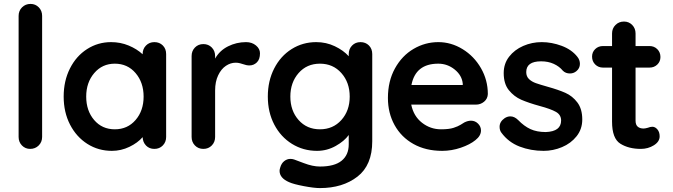

<svg xmlns="http://www.w3.org/2000/svg" viewBox="-20 -760 3436 980"><path d="M134 0Q109 0 92 -17.5Q75 -35 75 -61V-679Q75 -705 92.5 -722.5Q110 -740 136 -740Q161 -740 178 -722.5Q195 -705 195 -679V-61Q195 -35 177.5 -17.5Q160 0 134 0Z M828 -484V-61Q828 -35 811 -17.5Q794 0 768 0Q742 0 725.5 -17Q709 -34 708 -60Q683 -31 640.5 -10.5Q598 10 551 10Q482 10 426 -25.5Q370 -61 337.5 -124Q305 -187 305 -267Q305 -347 337 -410.5Q369 -474 424.5 -509.5Q480 -545 547 -545Q595 -545 637 -527.5Q679 -510 708 -483V-484Q708 -510 725 -527.5Q742 -545 768 -545Q794 -545 811 -528Q828 -511 828 -484ZM713 -267Q713 -339 672 -387Q631 -435 566 -435Q502 -435 461 -387Q420 -339 420 -267Q420 -195 460.5 -147.5Q501 -100 566 -100Q631 -100 672 -147.5Q713 -195 713 -267Z M1307 -488Q1307 -457 1291 -441.5Q1275 -426 1253 -426Q1238 -426 1219 -433Q1216 -434 1205.5 -437Q1195 -440 1183 -440Q1157 -440 1133 -424Q1109 -408 1093.5 -375.5Q1078 -343 1078 -298V-61Q1078 -35 1061 -17.5Q1044 0 1018 0Q992 0 975 -17.5Q958 -35 958 -61V-474Q958 -500 975 -517.5Q992 -535 1018 -535Q1044 -535 1061 -517.5Q1078 -500 1078 -474V-461Q1101 -502 1144 -523.5Q1187 -545 1236 -545Q1266 -545 1286.5 -528Q1307 -511 1307 -488Z M1880 -484V-39Q1880 83 1804.5 141.5Q1729 200 1613 200Q1583 200 1530.5 190Q1478 180 1456 170Q1407 149 1407 112Q1407 105 1410 96Q1416 74 1430.5 62.5Q1445 51 1462 51Q1472 51 1481 54Q1485 55 1530.5 72.5Q1576 90 1613 90Q1687 90 1723.5 60.5Q1760 31 1760 -23V-71Q1738 -40 1693.5 -15Q1649 10 1598 10Q1528 10 1470.5 -25.5Q1413 -61 1380 -124Q1347 -187 1347 -267Q1347 -347 1379.5 -410.5Q1412 -474 1468.5 -509.5Q1525 -545 1594 -545Q1645 -545 1689 -524Q1733 -503 1760 -473V-484Q1760 -510 1777 -527.5Q1794 -545 1820 -545Q1846 -545 1863 -528Q1880 -511 1880 -484ZM1765 -267Q1765 -339 1722.5 -387Q1680 -435 1613 -435Q1546 -435 1504 -387Q1462 -339 1462 -267Q1462 -195 1504 -147.5Q1546 -100 1613 -100Q1680 -100 1722.5 -147.5Q1765 -195 1765 -267Z M2409 -226H2079Q2091 -167 2134 -133.5Q2177 -100 2231 -100Q2272 -100 2295 -107.5Q2318 -115 2331.5 -123.5Q2345 -132 2350 -135Q2368 -144 2384 -144Q2405 -144 2420 -129Q2435 -114 2435 -94Q2435 -67 2407 -45Q2379 -22 2332 -6Q2285 10 2237 10Q2153 10 2090.5 -25Q2028 -60 1994 -121.5Q1960 -183 1960 -260Q1960 -346 1996 -411Q2032 -476 2091 -510.5Q2150 -545 2217 -545Q2283 -545 2341.5 -509Q2400 -473 2435 -412Q2470 -351 2470 -280Q2469 -256 2451 -241Q2433 -226 2409 -226ZM2080 -326H2342V-333Q2338 -375 2301 -405Q2264 -435 2217 -435Q2101 -435 2080 -326Z M2530 -113Q2530 -139 2556 -157Q2570 -166 2585 -166Q2606 -166 2625 -147Q2655 -116 2687.5 -101Q2720 -86 2766 -86Q2844 -89 2844 -145Q2844 -174 2817.5 -189Q2791 -204 2735 -219Q2677 -235 2640.5 -251Q2604 -267 2577.5 -299.5Q2551 -332 2551 -387Q2551 -435 2578.5 -470.5Q2606 -506 2650.5 -525.5Q2695 -545 2745 -545Q2796 -545 2847 -526Q2898 -507 2927 -470Q2940 -454 2940 -434Q2940 -411 2921 -396Q2907 -385 2889 -385Q2867 -385 2853 -399Q2835 -421 2806.5 -434Q2778 -447 2742 -447Q2666 -447 2666 -392Q2666 -370 2680 -356.5Q2694 -343 2715.5 -335.5Q2737 -328 2776 -317Q2830 -302 2866 -286Q2902 -270 2927 -237Q2952 -204 2952 -150Q2952 -101 2923 -64.5Q2894 -28 2848.5 -9Q2803 10 2755 10Q2689 10 2632 -12Q2575 -34 2539 -83Q2530 -95 2530 -113Z M3347 -64Q3347 -37 3317.5 -18.5Q3288 0 3251 0Q3189 0 3146.5 -26.5Q3104 -53 3104 -139V-415H3058Q3034 -415 3018 -431Q3002 -447 3002 -471Q3002 -494 3018 -509.5Q3034 -525 3058 -525H3104V-589Q3104 -615 3121.5 -632.5Q3139 -650 3165 -650Q3190 -650 3207 -632.5Q3224 -615 3224 -589V-525H3295Q3319 -525 3335 -509Q3351 -493 3351 -469Q3351 -446 3335 -430.5Q3319 -415 3295 -415H3224V-144Q3224 -123 3235 -113.5Q3246 -104 3265 -104Q3273 -104 3287 -108Q3299 -113 3310 -113Q3324 -113 3335.5 -99.5Q3347 -86 3347 -64Z"/></svg>

Font: Quicksand
Style: Bold
Weight: 700
Version: Version 3.000